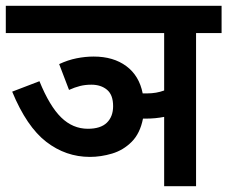

<svg xmlns="http://www.w3.org/2000/svg" viewBox="-20 -642 784 662"><path d="M184 -421Q214 -435 244 -441Q274 -447 303 -447Q371 -447 415.5 -414Q460 -381 472 -320Q480 -320 488 -320Q519 -320 546 -330V-528H0V-622H744V-528H656V0H546V-239Q516 -233 482 -233Q476 -233 473 -233Q463 -182 434 -153Q405 -124 366.5 -112.5Q328 -101 290 -101Q207 -101 139.5 -153Q72 -205 22 -326L116 -362Q151 -276 191 -237Q231 -198 283 -198Q327 -198 348.5 -219Q370 -240 370 -276Q370 -315 349 -332.5Q328 -350 295 -350Q274 -350 256 -345.5Q238 -341 218 -332Z"/></svg>

Font: Noto Sans Devanagari SemiCondensed SemiBold
Style: Regular
Weight: 600
Width: 4
Designer: Jelle Bosma - Monotype Design Team
Foundry: Monotype Imaging Inc.
Version: Version 2.004; ttfautohint (v1.8.4.7-5d5b)